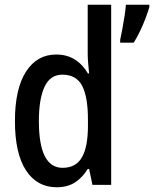

<svg xmlns="http://www.w3.org/2000/svg" viewBox="-20 -780 650 810"><path d="M219 10Q136 10 89.5 -61.5Q43 -133 43 -269Q43 -405 89.5 -477.5Q136 -550 217 -550Q262 -550 295.5 -529Q329 -508 351 -470H356Q354 -492 352 -513Q350 -534 350 -552V-760H449V0H370L356 -67H350Q328 -31 296.5 -10.5Q265 10 219 10ZM244 -72Q300 -72 325.5 -116Q351 -160 351 -249V-275Q351 -371 326.5 -418Q302 -465 243 -465Q192 -465 168 -414Q144 -363 144 -269Q144 -72 244 -72ZM610 -750Q604 -729 593.5 -701.5Q583 -674 570 -647Q557 -620 544 -600H487V-612Q490 -626 495.5 -654.5Q501 -683 505.5 -712.5Q510 -742 511 -760H610Z"/></svg>

Font: Noto Sans Gurmukhi Condensed Medium
Style: Regular
Weight: 500
Width: 3
Designer: Jelle Bosma - Monotype Design Team
Foundry: Monotype Imaging Inc.
Version: Version 2.004; ttfautohint (v1.8.4.7-5d5b)